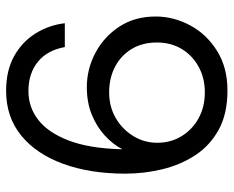

<svg xmlns="http://www.w3.org/2000/svg" viewBox="-88 -664 764 628"><g transform="rotate(90 294.0 -350.0)"><path d="M277 12Q211 12 164 -14Q117 -40 89.5 -84Q62 -128 56 -180H134Q144 -123 182 -92Q220 -61 278 -61Q331 -61 372.5 -93.5Q414 -126 439.5 -192.5Q465 -259 468 -361Q468 -363 468 -365Q468 -367 468 -368Q452 -337 423 -310.5Q394 -284 354.5 -268Q315 -252 265 -252Q206 -252 153 -280Q100 -308 67 -358.5Q34 -409 34 -477Q34 -536 63 -590Q92 -644 146.5 -678Q201 -712 276 -712Q352 -712 404 -683.5Q456 -655 487.5 -607Q519 -559 533.5 -499.5Q548 -440 548 -378Q548 -263 516 -175Q484 -87 423.5 -37.5Q363 12 277 12ZM282 -325Q329 -325 366 -346.5Q403 -368 425 -404Q447 -440 447 -482Q447 -527 425 -562.5Q403 -598 366 -618Q329 -638 282 -638Q235 -638 198 -617.5Q161 -597 140 -562Q119 -527 119 -481Q119 -434 140 -399Q161 -364 198 -344.5Q235 -325 282 -325Z"/></g></svg>

Font: DM Sans 9pt 36pt
Style: Regular
Weight: 400
Version: Version 4.004;gftools[0.9.30]